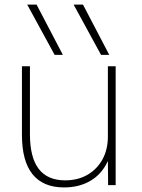

<svg xmlns="http://www.w3.org/2000/svg" viewBox="-20 -810 621 840"><path d="M219 -570 99 -790H140L255 -570ZM422 -570 302 -790H343L458 -570ZM260 10Q169 10 122.5 -47.5Q76 -105 76 -220V-520H111V-223Q111 -121 149.5 -71Q188 -21 265 -21Q321 -21 363 -45.5Q405 -70 428.5 -113Q452 -156 452 -213V-520H486V0H453L452 -104H451Q426 -49 376.5 -19.5Q327 10 260 10Z"/></svg>

Font: M PLUS 2 ExtraLight
Style: Regular
Weight: 250
Designer: Coji Morishita
Foundry: UNDERFOREST DESIGN
Version: Version 1.001